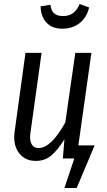

<svg xmlns="http://www.w3.org/2000/svg" viewBox="-20 -789 532 956"><path d="M182.1 -757.8 231 -765.1Q234.4 -735.4 249.8 -722.2Q265.1 -709 293.9 -709Q353 -709 376 -769L423.8 -752Q412.1 -701.7 376.2 -673.8Q340.3 -646 290 -646Q239.7 -646 211.4 -676.5Q183.1 -707 182.1 -757.8ZM370.1 -64.9H451.2L361.8 147H300.8L350.1 0H293L300.8 -95.2Q267.6 -42.5 235.8 -15.1Q204.1 12.2 158.2 12.2Q103.5 12.2 73.5 -28.6Q43.5 -69.3 53.2 -136.2L106.9 -525.9H187L131.8 -128.9Q126 -91.8 137 -71.8Q147.9 -51.8 171.9 -51.8Q234.4 -51.8 305.2 -179.2L355 -525.9H435.1Z"/></svg>

Font: Fira Sans Compressed Book
Style: Italic
Weight: 350
Width: 3
Italic angle: -8°
Designer: Carrois Corporate & Edenspiekermann AG
Foundry: Carrois Corporate GbR & Edenspiekermann AG
Version: Version 4.203;PS 004.203;hotconv 1.0.88;makeotf.lib2.5.64775